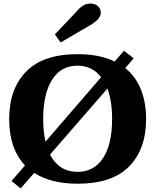

<svg xmlns="http://www.w3.org/2000/svg" viewBox="-20 -1011 863 1067"><path d="M317 -775 285 -820 410 -952Q419 -964 438 -977.5Q457 -991 481 -991Q510 -991 525 -976Q540 -961 540 -941Q540 -922 525.5 -905.5Q511 -889 483 -872ZM792 -350Q792 -182 697.5 -86Q603 10 411 10Q265 10 170 -50L95 36L44 -5L119 -92Q31 -184 31 -350Q31 -517 125.5 -613.5Q220 -710 411 -710Q535 -710 617 -669L669 -729L723 -687L676 -633Q734 -586 763 -514Q792 -442 792 -350ZM233 -224 542 -582Q493 -646 410 -646Q319 -646 269.5 -568Q220 -490 220 -350Q220 -277 233 -224ZM603 -350Q603 -449 577 -519L258 -152Q282 -105 320.5 -80.5Q359 -56 410 -56Q503 -56 553 -133Q603 -210 603 -350Z"/></svg>

Font: Taviraj
Style: Bold
Weight: 700
Designer: Katatrad Team
Foundry: CadsonDemak
Version: Version 1.001